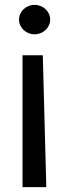

<svg xmlns="http://www.w3.org/2000/svg" viewBox="-20 -774 285 794"><path d="M171.5 0 157 -545.5H73.2V0ZM122.9 -632.1C158.4 -632.1 187.5 -659.8 187.5 -692.8C187.5 -726.6 158.4 -753.9 122.9 -753.9C87.7 -753.9 58.6 -726.6 58.6 -692.8C58.6 -659.8 87.7 -632.1 122.9 -632.1Z"/></svg>

Font: Inter 465
Style: Regular
Weight: 400
Designer: Rasmus Andersson
Foundry: rsms
Version: Version 3.019;Glyphs 3.1.2 (3151)